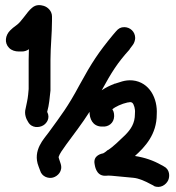

<svg xmlns="http://www.w3.org/2000/svg" viewBox="-20 -736 692 757"><path d="M485 -332C500 -336 505 -331 510 -314C512 -307 513 -298 512 -289V-287C512 -250 496 -226 473 -203C452 -183 425 -156 405 -144H404C396 -136 386 -131 386 -131H384C383 -130 346 -125 353 -89C354 -86 357 -43 394 -43H397C402 -44 412 -44 421 -43C452 -40 478 -38 506 -35C528 -33 554 -21 574 -10L586 -4V-3C612 9 635 -8 643 -25C650 -40 650 -68 626 -80L615 -86C585 -103 551 -115 512 -121C552 -157 598 -206 598 -285C602 -347 570 -412 503 -419C471 -422 449 -410 433 -406H431L430 -405C414 -399 397 -391 381 -380C420 -451 442 -487 491 -541V-542L503 -558C509 -565 513 -578 513 -586C513 -611 493 -629 470 -629C456 -629 447 -624 437 -612L425 -598C369 -530 342 -490 293 -400C247 -314 222 -283 172 -214C155 -190 107 -144 132 -80L138 -64C145 -39 171 -31 189 -36C207 -41 229 -61 219 -91L213 -109C212 -113 211 -115 211 -117C215 -130 226 -145 241 -166C271 -207 303 -248 333 -295C333 -268 345 -239 379 -237H384C408 -235 429 -251 430 -277C430 -284 430 -295 423 -305C434 -315 460 -327 483 -332ZM16 -547C26 -537 40 -533 54 -533H67C76 -533 86 -536 94 -542C94 -528 93 -514 93 -500V-385C92 -378 92 -370 91 -363C89 -343 85 -328 81 -308C75 -287 83 -267 91 -255C105 -230 135 -232 151 -242C164 -250 179 -270 166 -295C174 -323 176 -352 179 -379V-500C179 -551 185 -603 185 -654V-671C185 -692 169 -708 152 -713C141 -716 123 -720 106 -705C85 -688 66 -651 44 -636C34 -629 27 -623 20 -616C1 -597 -4 -567 16 -547Z"/></svg>

Font: Stray Cat
Style: Blk
Weight: 900
Version: Version 1.0